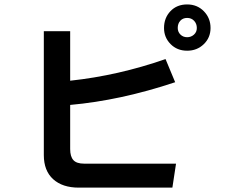

<svg xmlns="http://www.w3.org/2000/svg" viewBox="-20 -861 1040 875"><path d="M179.7 -154.3V-718.8H299.8V-493.2Q518.6 -516.6 734.4 -591.8L778.3 -486.3Q529.3 -403.3 299.8 -382.8V-181.6Q299.8 -147.5 314.5 -131.3Q329.1 -115.2 363.3 -115.2H782.2L765.6 -5.9H338.9Q264.6 -5.9 222.2 -44.4Q179.7 -83 179.7 -154.3ZM790 -733.4Q790 -715.8 802.2 -703.6Q814.5 -691.4 833 -691.4Q850.6 -691.4 863.8 -703.1Q877 -714.8 877 -733.4Q877 -752.9 864.7 -766.1Q852.5 -779.3 833 -779.3Q813.5 -779.3 801.8 -766.6Q790 -753.9 790 -733.4ZM727.5 -733.4Q727.5 -779.3 756.8 -810.1Q786.1 -840.8 833 -840.8Q878.9 -840.8 909.2 -809.6Q939.5 -778.3 939.5 -733.4Q939.5 -689.5 908.7 -659.7Q877.9 -629.9 833 -629.9Q787.1 -629.9 757.3 -660.2Q727.5 -690.4 727.5 -733.4Z"/></svg>

Font: Gothic A1
Style: Bold
Weight: 700
Version: Version 2.50